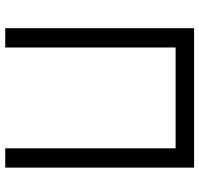

<svg xmlns="http://www.w3.org/2000/svg" viewBox="-34 -726 760 732"><g transform="rotate(90 346.0 -360.0)"><path d="M161 0V-649.5H545.5V0H619V-720H87.5V0Z"/></g></svg>

Font: Vela Sans
Style: Regular
Weight: 400
Designer: Principal design: Mikhail Sharanda - project Manrope.
Design modification: Ravid Balaliev
Foundry: Mikhail Sharanda
Version: Version 1.001